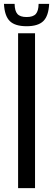

<svg xmlns="http://www.w3.org/2000/svg" viewBox="-44 -972 274 992"><path d="M49.5 0V-800H137V0ZM93.5 -836.5Q33.5 -836.5 6.5 -863.2Q-20.5 -890 -23.5 -952H31.5Q32 -915.5 46 -899.8Q60 -884 93.5 -884Q127 -884 141 -899.8Q155 -915.5 155.5 -952H210Q207 -890 180 -863.2Q153 -836.5 93.5 -836.5Z"/></svg>

Font: Big Shoulders Stencil Display SemiBold
Style: Regular
Weight: 600
Designer: Patric King
Foundry: XO Type Co
Version: Version 1.000